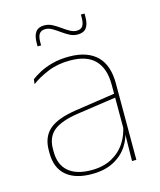

<svg xmlns="http://www.w3.org/2000/svg" viewBox="-102 -728 674 811"><g transform="rotate(-15 234.5 -322.5)"><path d="M396 0H377L379 -128L377.5 -131.5V-292V-334.5Q377.5 -404.5 342.2 -441.2Q307 -478 233.5 -478Q179 -478 136 -460.2Q93 -442.5 63.5 -420L66 -441Q81.5 -453 105.2 -465.5Q129 -478 161.2 -486.5Q193.5 -495 233.5 -495Q275 -495 305.5 -484.2Q336 -473.5 356.2 -453Q376.5 -432.5 386.2 -402.8Q396 -373 396 -335ZM200 9.5Q127.5 9.5 88.2 -24.2Q49 -58 49 -123V-134.5Q49 -192.5 85 -224.2Q121 -256 205.5 -268.5L386.5 -295.5L387 -278.5L209 -252.5Q134 -241.5 100.8 -214.5Q67.5 -187.5 67.5 -135.5V-124Q67.5 -66.5 102.2 -36.8Q137 -7 202.5 -7Q254.5 -7 291.8 -27.2Q329 -47.5 351.5 -82.2Q374 -117 380.5 -160.5L390 -142H384Q380 -102.5 358 -67.8Q336 -33 296.5 -11.8Q257 9.5 200 9.5ZM294.5 -575.5Q276 -575.5 259.5 -584.2Q243 -593 227.5 -604.2Q212 -615.5 197 -624.2Q182 -633 167 -633Q149 -633 140.8 -621.5Q132.5 -610 132.5 -585V-571H117V-585.5Q117 -617.5 129 -633.5Q141 -649.5 167 -649.5Q185 -649.5 201.5 -640.8Q218 -632 233.5 -620.8Q249 -609.5 264.2 -600.8Q279.5 -592 294.5 -592Q312.5 -592 320.5 -603.5Q328.5 -615 328.5 -640V-653.5H344.5V-639Q344.5 -607 332.5 -591.2Q320.5 -575.5 294.5 -575.5Z"/></g></svg>

Font: Anek Devanagari Thin
Style: Regular
Weight: 250
Designer: Kailash Malviya (Devanagari) & Yesha Goshar (Latin)
Foundry: Ek Type
Version: Version 1.003